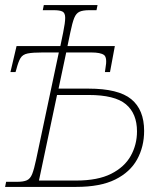

<svg xmlns="http://www.w3.org/2000/svg" viewBox="-37 -734 622 754"><path d="M-17 0 -13 -20H30Q55 -20 68.5 -26Q82 -32 89.5 -51Q97 -70 105 -108L194 -528H131Q91 -528 71.5 -524Q52 -520 43.5 -506Q35 -492 27 -461L24 -451H4L28 -553H200L211 -606Q219 -645 219 -664Q219 -683 208.5 -688.5Q198 -694 174 -694H131L135 -714H346L342 -694H314Q289 -694 275.5 -688Q262 -682 254.5 -663.5Q247 -645 239 -606L228 -553H414L395 -451H375L377 -465Q385 -508 371.5 -518Q358 -528 321 -528H223L193 -386H310Q428 -386 478.5 -344.5Q529 -303 529 -220Q529 -158 501.5 -108Q474 -58 415.5 -29Q357 0 262 0ZM262 -25Q347 -25 399.5 -51.5Q452 -78 476.5 -122Q501 -166 501 -218Q501 -288 457.5 -324.5Q414 -361 311 -361H187L116 -25Z"/></svg>

Font: Noto Serif Thin
Style: Italic
Weight: 100
Italic angle: -12°
Designer: Monotype Design Team
Foundry: Monotype Imaging Inc.
Version: Version 2.014; ttfautohint (v1.8.4.7-5d5b)